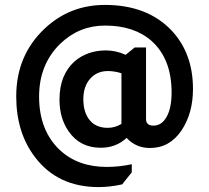

<svg xmlns="http://www.w3.org/2000/svg" viewBox="-20 -704 852 781"><path d="M477 46Q427 57 381 57Q215 57 123 -64Q46 -164 46 -312Q46 -479 162 -588Q264 -684 407 -684Q578 -684 677 -581Q765 -488 765 -342Q765 -243 718 -173Q670 -102 590 -102Q533 -102 495 -143Q452 -103 390 -103Q305 -103 259 -170Q222 -223 222 -299Q222 -399 283 -454Q334 -498 409 -499Q452 -499 491 -481L528 -511H574V-220Q574 -193 604 -193Q638 -193 658 -229Q678 -265 678 -328Q678 -464 597 -537Q526 -600 407 -600Q302 -600 225 -526Q139 -442 139 -311Q139 -174 223 -94Q297 -25 414 -25Q465 -25 516 -36V-3ZM474 -406Q446 -415 419 -415Q374 -415 346.5 -383.5Q319 -352 319 -301Q319 -246 345 -215Q371 -184 418 -184Q448 -184 474 -200Z"/></svg>

Font: Almarai Bold
Style: Regular
Weight: 700
Designer: Boutros International 2019
Foundry: Created by Boutros International 2019
Version: Version 1.10